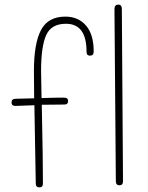

<svg xmlns="http://www.w3.org/2000/svg" viewBox="-20 -812 643 832"><path d="M386 -589Q386 -571 371 -571Q361 -571 358 -575.5Q355 -580 355 -588Q355 -709 266 -709Q202 -709 180 -659.5Q158 -610 158 -505L160 -387Q220 -389 255 -389Q266 -389 270.5 -385.5Q275 -382 275 -374Q275 -359 259 -359L161 -358L162 -308Q166 -120 166 -17Q166 0 151 0Q135 0 135 -17L129 -356L47 -353Q30 -353 30 -368Q30 -384 48 -384Q70 -384 128 -386L127 -505Q127 -623 157.5 -681.5Q188 -740 263 -740Q319 -740 352.5 -701.5Q386 -663 386 -589ZM482 -27 476 -773Q476 -792 493 -792Q508 -792 508 -773L513 -27Q513 -9 498 -9Q482 -9 482 -27Z"/></svg>

Font: Mali ExtraLight
Style: Regular
Weight: 275
Version: Version 1.000; ttfautohint (v1.6)